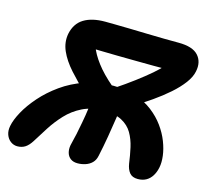

<svg xmlns="http://www.w3.org/2000/svg" viewBox="-133 -825 1033 954"><g transform="rotate(15 383.5 -348.5)"><path d="M652 7Q623.6 7 609.7 -10Q595.8 -27 591.2 -56.4Q585.8 -96.8 577.1 -136Q568.4 -175.2 549.9 -207.2Q531.4 -239.2 495.9 -258.2Q460.4 -277.2 401.8 -277.2Q338.6 -277.2 292.5 -254.2Q246.4 -231.2 212.4 -194.8Q178.4 -158.4 152.5 -117.9Q126.6 -77.4 104.6 -41.8Q89.2 -17.2 72.1 -6.2Q55 4.8 32 4.8Q12.8 4.8 -2.8 -6.8Q-18.4 -18.4 -25.7 -38.6Q-33 -58.8 -27.8 -84Q-21.6 -116.4 1.4 -158.5Q24.4 -200.6 63 -244.6Q101.6 -288.6 154.1 -326.1Q206.6 -363.6 272.6 -386.5Q338.6 -409.4 416.6 -409.4Q481.6 -409.4 532.3 -392.2Q583 -375 620.7 -345.9Q658.4 -316.8 684.1 -281.2Q709.8 -245.6 724.3 -208.1Q738.8 -170.6 743 -136.4Q747.2 -102.2 741.8 -76.2Q736.8 -51.6 725.2 -32.7Q713.6 -13.8 695.4 -3.4Q677.2 7 652 7ZM343 9Q321 9 307 -1.3Q293 -11.6 287.8 -29.4Q282.6 -47.2 286.4 -68.4Q289.6 -84.6 295.6 -107.7Q301.6 -130.8 304.8 -150Q314 -194.4 320.3 -233.6Q326.6 -272.8 329.7 -299Q332.8 -325.2 332.8 -328.4L485 -370.6Q486 -366.6 482 -335.8Q478 -305 471.2 -258.5Q464.4 -212 455.3 -158.5Q446.2 -105 435.2 -54.4Q430.6 -31.4 416.7 -17.6Q402.8 -3.8 383.1 2.6Q363.4 9 343 9ZM291.6 -333.6Q241.2 -380.8 201.7 -425Q162.2 -469.2 143.1 -512.6Q124 -556 132.4 -600.8Q143.8 -655.6 185.1 -681Q226.4 -706.4 294.2 -706.4Q308.8 -706.4 342.2 -705.9Q375.6 -705.4 419.5 -704.5Q463.4 -703.6 510.6 -702.2Q557.8 -700.8 600.5 -700.3Q643.2 -699.8 673.2 -699.8Q746.2 -699.8 775.3 -667.3Q804.4 -634.8 793.8 -584.6Q788.2 -555 764.2 -522.8Q740.2 -490.6 703.7 -458.5Q667.2 -426.4 624.2 -396.4Q581.2 -366.4 537.6 -339.8L423.8 -400.6Q472 -432.6 515.4 -465.2Q558.8 -497.8 591.3 -525.8Q623.8 -553.8 638.8 -573L652.6 -557Q626.6 -556.6 583.3 -556.9Q540 -557.2 489.8 -557.7Q439.6 -558.2 391.6 -558.9Q343.6 -559.6 306.5 -560.6Q269.4 -561.6 253.8 -562.2L279.6 -574Q291.8 -538.6 324.4 -495.3Q357 -452 411.8 -405.4Z"/></g></svg>

Font: Shantell Sans Light
Style: Italic
Weight: 300
Italic angle: -11°
Designer: Stephen Nixon, Anya Danilova, Shantell Martin
Foundry: Arrow Type
Version: Version 1.008;[ac192a2d6]